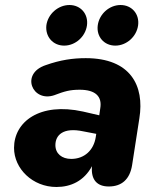

<svg xmlns="http://www.w3.org/2000/svg" viewBox="-20 -735 629 766"><path d="M205 11C263 11 315 -13 347 -72C342 -17 368 9 414 9C466 9 498 -20 507 -76L536 -263C557 -393 501 -503 322 -503C271 -503 221 -496 162 -475C60 -441 109 -326 196 -355C238 -371 259 -377 298 -377C361 -377 388 -350 380 -303L376 -275L311 -290C138 -328 36 -249 36 -145C36 -62 110 11 205 11ZM236 -553C281 -553 321 -589 327 -634C333 -679 302 -715 257 -715C212 -715 171 -679 165 -634C160 -589 191 -553 236 -553ZM440 -553C485 -553 525 -589 531 -634C537 -679 506 -715 461 -715C416 -715 376 -679 370 -634C364 -589 395 -553 440 -553ZM201 -156C201 -196 232 -228 312 -211L364 -201L362 -188C354 -136 317 -101 264 -101C227 -101 201 -122 201 -156Z"/></svg>

Font: SN Pro Heavy
Style: Italic
Weight: 800
Italic angle: -9°
Designer: Tobias Whetton
Foundry: Supernotes
Version: Version 1.001;Glyphs 3.2 (3249)